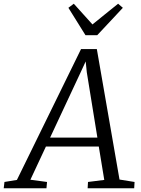

<svg xmlns="http://www.w3.org/2000/svg" viewBox="-80 -1013 759 1033"><path d="M-60 0 -56 -34 11 -45 356 -749H441L563 -47L644 -34L642 0H391.5L393.5 -34L481 -45L451.5 -224.5H167L83.5 -46L173 -34L170 0ZM189.5 -272.5H444L387 -624L381 -682.5L356.5 -629.5ZM380 -823.5 288 -971 317 -993Q342 -965.5 367 -937.5Q392 -909.5 417.5 -881.5Q451.5 -909.5 486.2 -937.2Q521 -965 555.5 -993L581 -971L443 -823.5Z"/></svg>

Font: Merriweather 24pt Light
Style: Italic
Weight: 300
Italic angle: -7.8°
Version: Version 2.101